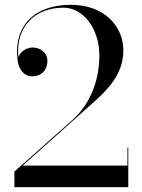

<svg xmlns="http://www.w3.org/2000/svg" viewBox="-20 -780 590 800"><path d="M514.5 0V-165H511V-90H74.5L369 -353C425 -403 494 -469.5 494 -569.5C494 -669.5 416 -760 275 -760C125.5 -760 34.5 -673.5 53.5 -527.5C58.5 -490.5 80 -462 115 -462C150 -462 177.5 -486 177.5 -526C177.5 -561 146.5 -582 117 -582C89 -582 63.5 -564 56.5 -541C44.5 -671 127.5 -748 244 -748C330 -748 394 -656.5 394 -550C394 -456 364 -353.5 280 -278.5L40 -65V0Z"/></svg>

Font: Bodoni* 48pt
Style: Regular
Weight: 400
Version: Version 2.3